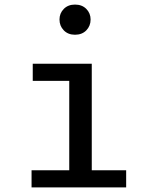

<svg xmlns="http://www.w3.org/2000/svg" viewBox="-20 -819 655 839"><path d="M307.7 -799Q338.5 -799 357.2 -780Q375.9 -761 375.9 -733.8Q375.9 -705.6 357.2 -686.4Q338.5 -667.2 307.7 -667.2Q277.4 -667.2 258.7 -686.4Q240 -705.6 240 -733.8Q240 -761 258.7 -780Q277.4 -799 307.7 -799ZM381 -540.5V-74.9H531.3V0H117.9V-74.9H282.6V-465.6H123.1V-540.5Z"/></svg>

Font: Fira Code Retina
Style: Regular
Weight: 450
Monospace: yes
Designer: Carrois Corporate, Edenspiekermann AG, Nikita Prokopov
Foundry: Carrois Corporate, Edenspiekermann AG, Nikita Prokopov
Version: Version 6.002